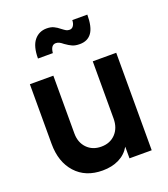

<svg xmlns="http://www.w3.org/2000/svg" viewBox="-145 -892 882 1007"><g transform="rotate(-20 296.5 -388.5)"><path d="M50 -211V-544H181V-222Q181 -171 211.5 -139.5Q242 -108 291 -108Q340 -108 370.5 -140Q401 -172 401 -225V-544H532V0H408V-65Q386 -27 346.5 -7.5Q307 12 255 12Q160 12 105 -49Q50 -110 50 -211ZM291 -681Q279 -691 270 -695.5Q261 -700 251 -700Q223 -700 219 -656H136Q136 -724 162.5 -756.5Q189 -789 232 -789Q255 -789 271 -781.5Q287 -774 304 -760Q317 -750 325 -745.5Q333 -741 344 -741Q358 -741 366 -753.5Q374 -766 374 -784H458Q458 -715 435.5 -683.5Q413 -652 369 -652Q344 -652 328 -659Q312 -666 291 -681Z"/></g></svg>

Font: Eudoxus Sans
Style: Bold
Weight: 700
Designer: Stijn de Vries
Foundry: tokotype
Version: Version 2.005